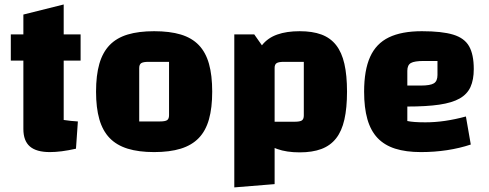

<svg xmlns="http://www.w3.org/2000/svg" viewBox="-20 -650 2135 838"><path d="M197.8 13.8Q138.8 13.8 110.4 -10.8Q82 -35.4 82 -87V-586.5L258 -630.5V-126.4Q274.3 -123.9 289.1 -122.4Q304 -120.9 319.9 -119.9L311.6 -1Q278.3 6.5 249.9 10.2Q221.4 13.8 197.8 13.8ZM27.2 -385.4V-500H331.8V-385.4Z M652.7 13.8Q585.4 13.8 537.2 -1.1Q489 -16 458.5 -47.6Q428.1 -79.1 413.6 -129.4Q399.2 -179.6 399.2 -250Q399.2 -321.2 413.6 -371.4Q428.1 -421.6 458.5 -453.2Q489 -484.7 537.2 -499.3Q585.4 -513.8 652.7 -513.8Q721 -513.8 769.2 -499.3Q817.4 -484.7 847.7 -453.2Q878 -421.6 892.1 -371.5Q906.2 -321.4 906.2 -250Q906.2 -179.6 892.1 -129.4Q878 -79.1 847.6 -47.6Q817.1 -16 768.9 -1.1Q720.7 13.8 652.7 13.8ZM587.6 -119.9H676.6Q701.1 -119.9 709.4 -125.6Q717.8 -131.4 717.8 -147.2V-380.1H628.7Q605.3 -380.1 596.4 -374.4Q587.6 -368.6 587.6 -352.8Z M1288 15Q1230.8 15 1189.9 0.3Q1149 -14.4 1124.1 -45.8Q1099.2 -77.2 1087.4 -127.7Q1075.6 -178.2 1075.6 -250Q1075.6 -321.6 1087.4 -371.8Q1099.2 -422.1 1124.1 -453.4Q1149 -484.7 1189.9 -499.2Q1230.8 -513.8 1288 -513.8Q1343.7 -513.8 1382.9 -499.3Q1422.1 -484.7 1446.9 -453.2Q1471.7 -421.6 1483.1 -371.5Q1494.6 -321.4 1494.6 -250Q1494.6 -178.6 1483.1 -128.1Q1471.7 -77.6 1446.8 -46Q1421.8 -14.3 1382.7 0.3Q1343.5 15 1288 15ZM1178.6 -118.7H1265.3Q1289.2 -118.7 1297.6 -124.4Q1306 -130.2 1306 -146V-380.1H1219.3Q1196.3 -380.1 1187.5 -374.5Q1178.6 -368.8 1178.6 -354ZM1002.6 167.9V-500H1089.6L1178.6 -373.4V153.6Z M1817.2 13.8Q1751.8 13.8 1704.7 -1.2Q1657.6 -16.3 1627.7 -47.9Q1597.8 -79.6 1583.5 -129.7Q1569.2 -179.8 1569.2 -250Q1569.2 -343.7 1595.4 -401.8Q1621.6 -460 1677.3 -486.9Q1732.9 -513.8 1821.2 -513.8Q1908.6 -513.8 1957.8 -498.9Q2007 -484 2027.4 -448.1Q2047.8 -412.2 2047.8 -348.6Q2047.8 -301.9 2033.5 -270.4Q2019.2 -238.9 1986.2 -220.1Q1953.2 -201.4 1897.3 -193.2Q1841.3 -185 1757.8 -185H1727.8V-276.6H1816.8Q1858.2 -276.6 1873.8 -286.4Q1889.4 -296.1 1889.4 -322.5V-383.9H1830.2Q1789 -383.9 1773.4 -375Q1757.8 -366 1757.8 -341.1V-121.8Q1772.2 -118.8 1790.7 -117.5Q1809.3 -116.1 1836.7 -116.1Q1879 -116.1 1922.1 -122.4Q1965.3 -128.6 2013.5 -141.6L2034.8 -19.2Q1986.4 -3 1931.2 5.4Q1875.9 13.8 1817.2 13.8Z"/></svg>

Font: Changa
Style: Regular
Weight: 400
Designer: Eduardo Rodriguez Tunni
Foundry: Eduardo Rodriguez Tunni
Version: Version 3.003